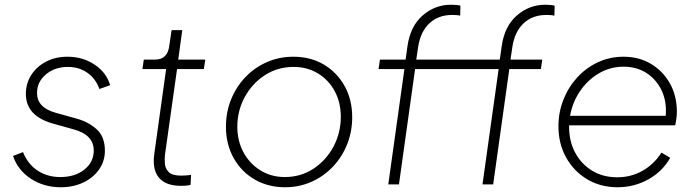

<svg xmlns="http://www.w3.org/2000/svg" viewBox="-20 -777 2934 809"><path d="M236 12Q165 12 110 -24Q55 -60 35 -120L77 -136Q97 -86 138 -58.5Q179 -31 234 -31Q296 -31 335.5 -62.5Q375 -94 375 -143Q375 -209 290 -232L204 -256Q89 -288 89 -381Q89 -426 112 -461.5Q135 -497 174.5 -517.5Q214 -538 264 -538Q329 -538 379 -504.5Q429 -471 444 -418L399 -402Q383 -446 348 -470.5Q313 -495 266 -495Q211 -495 173.5 -463.5Q136 -432 136 -385Q136 -324 214 -302L300 -278Q350 -265 386 -233.5Q422 -202 422 -142Q422 -98 397.5 -63Q373 -28 331 -8Q289 12 236 12Z M742 6Q679 6 650 -28Q621 -62 630 -128L680 -486H580L586 -526H634Q685 -526 693 -582L703 -650H748L731 -526H845L839 -486H726L675 -124Q673 -106 675 -85.5Q677 -65 692 -51Q707 -37 744 -37Q754 -37 766 -38Q778 -39 785 -40L783 2Q773 5 760 5.5Q747 6 742 6Z M1181 12Q1109 12 1052.5 -21Q996 -54 964 -112Q932 -170 932 -243Q932 -304 953.5 -357.5Q975 -411 1013.5 -451.5Q1052 -492 1104 -515Q1156 -538 1216 -538Q1289 -538 1344.5 -505Q1400 -472 1432 -414.5Q1464 -357 1464 -283Q1464 -222 1442.5 -168.5Q1421 -115 1382.5 -74.5Q1344 -34 1292.5 -11Q1241 12 1181 12ZM1180 -31Q1247 -31 1300.5 -66Q1354 -101 1385 -159Q1416 -217 1416 -285Q1416 -345 1390.5 -392.5Q1365 -440 1320 -467.5Q1275 -495 1217 -495Q1150 -495 1096.5 -460.5Q1043 -426 1011.5 -368.5Q980 -311 980 -243Q980 -183 1006 -135Q1032 -87 1077.5 -59Q1123 -31 1180 -31Z M1616 0 1684 -486H1575L1581 -526H1689L1697 -583Q1709 -667 1761 -712Q1813 -757 1880 -757Q1908 -757 1920 -753L1919 -711Q1911 -713 1901.5 -713.5Q1892 -714 1885 -714Q1827 -714 1789.5 -679Q1752 -644 1742 -580L1734 -526H2086L2094 -583Q2106 -667 2158 -712Q2210 -757 2277 -757Q2305 -757 2317 -753L2316 -711Q2308 -713 2298.5 -713.5Q2289 -714 2282 -714Q2224 -714 2186.5 -679Q2149 -644 2139 -580L2131 -526H2265L2259 -486H2126L2058 0H2013L2081 -486H1729L1661 0Z M2582 12Q2510 12 2453.5 -22Q2397 -56 2365 -114Q2333 -172 2333 -245Q2333 -304 2354 -357Q2375 -410 2412 -450.5Q2449 -491 2499 -514.5Q2549 -538 2607 -538Q2673 -538 2723.5 -507.5Q2774 -477 2803 -425Q2832 -373 2832 -306Q2832 -292 2830 -277Q2828 -262 2825 -249H2378Q2378 -246 2378 -242Q2378 -181 2404 -133Q2430 -85 2475.5 -57.5Q2521 -30 2581 -30Q2639 -30 2687.5 -57.5Q2736 -85 2767 -134L2804 -112Q2771 -54 2711.5 -21Q2652 12 2582 12ZM2608 -496Q2551 -496 2503.5 -468Q2456 -440 2424 -393Q2392 -346 2382 -289H2785Q2790 -349 2768 -395.5Q2746 -442 2704.5 -469Q2663 -496 2608 -496Z"/></svg>

Font: Plus Jakarta Sans ExtraLight
Style: Italic
Weight: 200
Italic angle: -8°
Designer: Gumpita Rahayu
Foundry: Tokotype
Version: Version 2.071; ttfautohint (v1.8.4.7-5d5b);gftools[0.9.29]